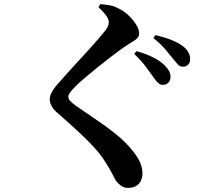

<svg xmlns="http://www.w3.org/2000/svg" viewBox="-20 -837 1040 930"><path d="M768 -426Q755 -426 744 -437Q733 -448 721 -466Q706 -487 684.5 -516Q663 -545 630 -576L641 -589Q683 -578 718 -561Q753 -544 776 -522Q806 -493 806 -465Q806 -448 796 -437Q786 -426 768 -426ZM600 73Q580 73 565.5 62Q551 51 541 38Q532 21 522 1.5Q512 -18 491 -51Q463 -98 404 -156.5Q345 -215 257 -291Q239 -306 230 -323.5Q221 -341 221 -355Q221 -370 228 -385Q235 -400 250 -419Q267 -438 291.5 -466Q316 -494 345 -525.5Q374 -557 402 -587.5Q430 -618 452.5 -644Q475 -670 486 -684Q498 -699 502.5 -709Q507 -719 507 -729Q507 -745 492.5 -764Q478 -783 457 -802L466 -817Q489 -815 510.5 -811.5Q532 -808 550 -798Q579 -785 602.5 -762.5Q626 -740 640 -717Q654 -694 654 -676Q654 -661 644.5 -651.5Q635 -642 618.5 -632.5Q602 -623 580 -608Q553 -589 519 -563Q485 -537 451.5 -510Q418 -483 390 -459Q362 -435 346 -419Q327 -400 319 -388.5Q311 -377 311 -368Q311 -357 321 -347Q331 -337 347 -325Q394 -292 445 -258Q496 -224 542.5 -186.5Q589 -149 623 -106Q649 -74 659.5 -48Q670 -22 670 4Q670 20 663.5 36Q657 52 641.5 62.5Q626 73 600 73ZM866 -514Q851 -514 841 -525Q831 -536 816 -555Q801 -573 781 -597.5Q761 -622 723 -653L733 -667Q822 -646 865 -614Q901 -587 901 -550Q901 -534 891.5 -524Q882 -514 866 -514Z"/></svg>

Font: Noto Serif SC ExtraLight
Style: Bold
Weight: 700
Version: Version 2.002-H1;hotconv 1.1.0;makeotfexe 2.6.0